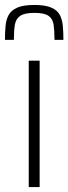

<svg xmlns="http://www.w3.org/2000/svg" viewBox="-32 -755 276 775"><path d="M84 0V-510H128V0ZM107 -735Q150 -735 174.5 -724.5Q199 -714 209 -695.5Q219 -677 221.5 -651Q224 -625 224 -594H188Q188 -630 184.5 -654.5Q181 -679 164 -691Q147 -703 107 -703Q67 -703 49.5 -691Q32 -679 28 -655Q24 -631 24 -594H-12Q-12 -625 -9.5 -651Q-7 -677 3.5 -695.5Q14 -714 38.5 -724.5Q63 -735 107 -735Z"/></svg>

Font: Saira SemiCondensed ExtraLight
Style: Regular
Weight: 250
Width: 4
Designer: Hector Gatti with collaboration of the Omnibus-Type team
Foundry: Omnibus-Type
Version: Version 1.101